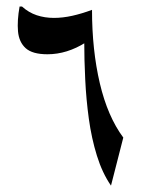

<svg xmlns="http://www.w3.org/2000/svg" viewBox="-20 -566 435 593"><path d="M40.5 -545.9H47.9Q68.4 -527.3 93.3 -519Q118.2 -510.7 146.5 -510.7Q173.8 -510.7 203.4 -517.3Q232.9 -523.9 264.2 -535.6Q264.2 -411.6 288.3 -308.8Q312.5 -206.1 360.8 -141.1L322.8 7.3Q295.9 -31.7 279.3 -85.2Q262.7 -138.7 254.4 -199Q246.1 -259.3 243.2 -320.8Q240.2 -382.3 240.2 -437.5L245.1 -435.1Q187 -398.4 126.5 -398.4Q80.1 -398.4 59.3 -417.2Q38.6 -436 35.6 -469.2Q32.7 -502.4 40.5 -545.9Z"/></svg>

Font: Lateef SemiBold
Style: Regular
Weight: 600
Designer: SIL International
Foundry: SIL International
Version: Version 4.200